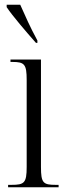

<svg xmlns="http://www.w3.org/2000/svg" viewBox="-20 -786 281 806"><path d="M131 -606H137V-616C107 -671 85 -721 65 -766H8V-756C31 -721 91 -651 131 -606ZM14 0H226V-10H214C161 -10 152 -18 152 -85V-536H24V-526H32C83 -526 92 -516 92 -450V-85C92 -18 82 -10 28 -10H14Z"/></svg>

Font: Noto Serif Display ExtraCondensed Light
Style: Regular
Weight: 300
Width: 2
Designer: Monotype Design Team
Foundry: Monotype Imaging Inc.
Version: Version 2.009